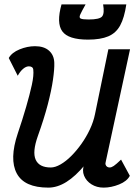

<svg xmlns="http://www.w3.org/2000/svg" viewBox="-20 -843 640 877"><path d="M61 -497 20 -578Q34 -603 69.5 -617.5Q105 -632 140 -632Q181 -632 204 -611.5Q227 -591 228 -556Q229 -528 222 -479Q215 -430 198 -365Q181 -300 153 -222Q127 -149 143 -113.5Q159 -78 212 -78Q232 -78 256.5 -92Q281 -106 305.5 -130.5Q330 -155 352 -186Q374 -217 390.5 -252Q407 -287 414 -322L475 -618H574L464 -109Q464 -106 462.5 -101.5Q461 -97 462 -92Q464 -85 469 -81.5Q474 -78 481 -78Q489 -78 499.5 -85Q510 -92 533 -114L573 -40Q560 -15 524 -0.5Q488 14 453 14Q422 14 398 -1Q374 -16 364 -40.5Q354 -65 365 -93L368 -90Q325 -38 283.5 -12Q242 14 201 14Q91 14 56.5 -51Q22 -116 61 -233Q83 -298 99.5 -355Q116 -412 125.5 -455.5Q135 -499 132 -525Q131 -533 125.5 -536.5Q120 -540 112 -540Q99 -540 85.5 -528.5Q72 -517 61 -497ZM382 -662Q292 -662 264.5 -700Q237 -738 261 -823H371Q353 -791 346.5 -776.5Q340 -762 349 -758Q358 -754 385 -754Q435 -754 446.5 -768Q458 -782 451 -823H557Q548 -762 529 -727Q510 -692 474.5 -677Q439 -662 382 -662Z"/></svg>

Font: Victor Mono Thin
Style: Italic
Weight: 100
Italic angle: -12°
Monospace: yes
Designer: Rune Bjørnerås
Version: Version 1.561;gftools[0.9.30]